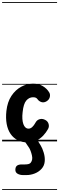

<svg xmlns="http://www.w3.org/2000/svg" viewBox="-25 -1349 564 1832"><path d="M241.5 10Q186.5 10 144.8 -11Q103 -32 76 -71.2Q49 -110.5 38.8 -165.8Q28.5 -221 36 -290Q45.5 -376.5 84.2 -434.5Q123 -492.5 178.2 -521.8Q233.5 -551 291 -551Q343 -551 382 -528.2Q421 -505.5 443.5 -469Q456 -450.5 450.5 -424.2Q445 -398 418.5 -382Q394 -367.5 370.2 -375Q346.5 -382.5 332.5 -403Q327 -411 317.8 -416Q308.5 -421 290 -421Q253 -421 226 -389.8Q199 -358.5 191 -279.5Q186.5 -243.5 188.5 -214.5Q190.5 -185.5 198 -164.5Q205.5 -143.5 218.2 -132.5Q231 -121.5 248 -121.5Q265 -121.5 281.8 -136Q298.5 -150.5 316 -182.5Q328.5 -205 354.5 -212Q380.5 -219 407 -204.5Q431.5 -192 438.8 -166Q446 -140 433 -117.5Q415 -84.5 387.5 -55.2Q360 -26 323.5 -8Q287 10 241.5 10ZM241.5 10Q186.5 10 144.8 -11Q103 -32 76 -71.2Q49 -110.5 38.8 -165.8Q28.5 -221 36 -290Q45.5 -376.5 84.2 -434.5Q123 -492.5 178.2 -521.8Q233.5 -551 291 -551Q343 -551 382 -528.2Q421 -505.5 443.5 -469Q456 -450.5 450.5 -424.2Q445 -398 418.5 -382Q394 -367.5 370.2 -375Q346.5 -382.5 332.5 -403Q327 -411 317.8 -416Q308.5 -421 290 -421Q253 -421 226 -389.8Q199 -358.5 191 -279.5Q186.5 -243.5 188.5 -214.5Q190.5 -185.5 198 -164.5Q205.5 -143.5 218.2 -132.5Q231 -121.5 248 -121.5Q265 -121.5 281.8 -136Q298.5 -150.5 316 -182.5Q328.5 -205 354.5 -212Q380.5 -219 407 -204.5Q431.5 -192 438.8 -166Q446 -140 433 -117.5Q415 -84.5 387.5 -55.2Q360 -26 323.5 -8Q287 10 241.5 10ZM195.5 321.5Q165.5 321.5 143.2 309Q121 296.5 121.5 270.5Q122 243 137.5 231.5Q153 220 183 220H213Q254.5 220 267 204.8Q279.5 189.5 282 171Q284.5 155.5 279.5 133.2Q274.5 111 266.8 90.8Q259 70.5 252.5 61Q235 34.5 220.5 14Q206 -6.5 180.5 -29.5Q164.5 -44 170.2 -57Q176 -70 192.8 -78Q209.5 -86 225.5 -86Q247.5 -86 263.2 -79.2Q279 -72.5 293 -59.5Q317 -36.5 330 -14.8Q343 7 363.5 39.5Q379.5 65 392.2 107.5Q405 150 402 188.5Q399 231 372.5 260.8Q346 290.5 307.2 306Q268.5 321.5 227 321.5ZM-5 455H519.5V463H-5ZM-5 -16H519.5V0H-5ZM-5 -549H519.5V-541H-5ZM-5 -1329H519.5V-1321H-5Z"/></svg>

Font: Edu SA Dotted Guide
Style: Regular
Weight: 400
Designer: Tina and Corey Anderson, Eben Sorkin, Mirko Velimirovic
Foundry: Google for Education
Version: Version 2.000